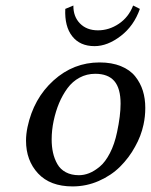

<svg xmlns="http://www.w3.org/2000/svg" viewBox="-20 -665 546 695"><path d="M245.6 -645Q245.1 -605 269.5 -580.1Q293.9 -555.2 334.5 -555.2Q375 -555.2 410.4 -579.1Q445.8 -603 461.9 -645L486.3 -632.8Q464.8 -571.3 417 -534.7Q369.1 -498 322.3 -498Q269.5 -498 241.5 -533.7Q213.4 -569.3 216.3 -632.8ZM79.6 -205.1Q101.6 -308.6 173.8 -373.8Q246.1 -439 340.3 -439Q384.8 -439 417.7 -425.5Q450.7 -412.1 469.5 -388.4Q488.3 -364.7 497.1 -336.4Q505.9 -308.1 505.9 -274.4Q505.9 -243.2 499.5 -213.9Q490.7 -172.4 468.8 -133.8Q447.3 -94.2 415 -62Q382.8 -29.8 337.6 -10Q292.5 9.8 242.7 9.8Q161.6 9.8 117.9 -37.1Q74.2 -84 74.2 -155.8Q74.2 -179.2 79.6 -205.1ZM324.7 -397.9Q293.9 -397.9 268.1 -384Q242.2 -370.1 224.1 -345.5Q206.1 -320.8 193.8 -291.5Q181.6 -262.2 174.3 -228Q167 -193.8 167 -160.2Q167 -134.3 171.9 -112.3Q176.8 -90.3 187.5 -71.3Q198.2 -52.2 218.3 -41.5Q238.3 -30.8 265.6 -30.8Q284.2 -30.8 302.7 -38.1Q321.3 -45.4 341.3 -62Q361.3 -78.6 377.9 -110.8Q394.5 -142.6 403.8 -187Q416.5 -246.6 416.5 -289.6Q416.5 -345.2 393.8 -371.6Q371.1 -397.9 324.7 -397.9Z"/></svg>

Font: Linux Biolinum G
Style: Italic
Weight: 400
Italic angle: -12°
Designer: Philipp H. Poll
Foundry: Philipp H. Poll
Version: Version 0.5.1